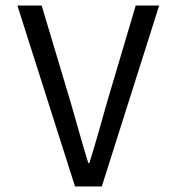

<svg xmlns="http://www.w3.org/2000/svg" viewBox="-20 -676 640 696"><path d="M252 0H349L557 -656H472L367 -302C345 -224 328 -162 304 -85H300C276 -162 260 -224 237 -302L131 -656H43Z"/></svg>

Font: Hasklig
Style: Regular
Weight: 400
Monospace: yes
Designer: Paul D. Hunt, Teo Tuominen
Foundry: Adobe Systems Incorporated
Version: Version 2.030;PS 1.0;hotconv 16.6.51;makeotf.lib2.5.65220